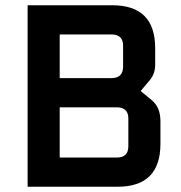

<svg xmlns="http://www.w3.org/2000/svg" viewBox="-20 -710 689 730"><path d="M85 0V-690H407Q570 -690 570 -527V-464Q570 -430 550 -406L515 -364L557 -329Q590 -302 590 -249V-163Q590 0 427 0ZM207 -111H424Q468 -111 468 -154V-259Q468 -302 424 -302H207ZM207 -413H404Q448 -413 448 -457V-536Q448 -579 404 -579H207Z"/></svg>

Font: Oxanium ExtraLight SemiBold
Style: Regular
Weight: 600
Version: Version 2.000